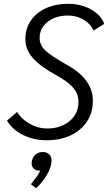

<svg xmlns="http://www.w3.org/2000/svg" viewBox="-20 -730 570 1013"><path d="M17 -94 70 -139Q95 -100 138 -76Q181 -52 228 -52Q300 -52 347 -91Q394 -130 394 -192Q394 -237 363.5 -270Q333 -303 272 -336Q193 -379 153.5 -423.5Q114 -468 114 -524Q114 -580 143 -622Q172 -664 223 -687Q274 -710 339 -710Q407 -710 460 -680.5Q513 -651 530 -604L474 -569Q457 -605 420.5 -626.5Q384 -648 339 -648Q274 -648 231.5 -615Q189 -582 189 -529Q189 -492 220 -463Q251 -434 331 -389Q470 -313 470 -199Q470 -136 439 -89Q408 -42 353 -16Q298 10 226 10Q157 10 100.5 -18.5Q44 -47 17 -94ZM252 117Q252 149 229 190Q206 231 170 263L143 242Q164 216 174.5 201.5Q185 187 192 170H186Q169 170 158 159.5Q147 149 147 132Q147 106 163.5 89Q180 72 206 72Q227 72 239.5 84.5Q252 97 252 117Z"/></svg>

Font: Sarabun Light
Style: Italic
Weight: 300
Italic angle: -10°
Designer: Suppakit Chalermlarp | Katatrad Co.,Ltd.
Foundry: Cadson Demak Co.,Ltd.
Version: Version 1.000; ttfautohint (v1.6)